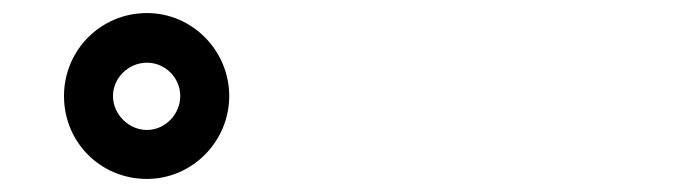

<svg xmlns="http://www.w3.org/2000/svg" viewBox="-20 -866 1040 294"><path d="M331 -719C331 -788 275 -846 205 -846C134 -846 78 -789 78 -719C78 -648 134 -592 205 -592C274 -592 331 -649 331 -719ZM256 -719C256 -691 233 -667 205 -667C177 -667 153 -691 153 -719C153 -747 177 -770 205 -770C233 -770 256 -747 256 -719Z"/></svg>

Font: LINE Seed JP App_OTF ExtraBold
Style: Regular
Weight: 800
Designer: LINE & Fontrix & Fontworks
Version: Version 1.013